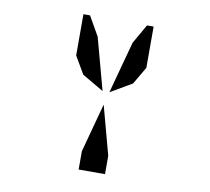

<svg xmlns="http://www.w3.org/2000/svg" viewBox="-79 -945 974 889"><g transform="rotate(10 408.0 -500.0)"><path d="M490 -765 542 -856H573V-662L525 -580L424 -521ZM243 -662V-856H274L326 -765L392 -521L291 -580ZM470 -230V-144H346V-230L408 -460Z"/></g></svg>

Font: DSEG14 Modern
Style: Bold
Weight: 700
Designer: Keshikan(Twitter:@keshinomi_88pro)
Version: Version 0.46